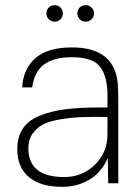

<svg xmlns="http://www.w3.org/2000/svg" viewBox="-20 -711 543 745"><path d="M259 -527Q426 -527 437 -384Q439 -357 439 -313V0H400L398 -98Q376 -44 328.5 -15Q281 14 221 14Q137 14 92 -24Q47 -62 47 -132Q47 -180 69 -212.5Q91 -245 135 -262.5Q179 -280 233.5 -287Q288 -294 365 -294H397V-341Q397 -413 369 -451Q341 -489 258 -489Q189 -489 151 -461Q113 -433 105 -372H66Q70 -443 117 -485Q164 -527 259 -527ZM90 -136Q90 -24 229 -24Q299 -24 348 -71.5Q397 -119 397 -190V-257Q338 -258 297.5 -256.5Q257 -255 214.5 -248Q172 -241 147 -228Q122 -215 106 -192Q90 -169 90 -136ZM169 -636.5Q160 -646 160 -659Q160 -672 169 -681.5Q178 -691 192 -691Q206 -691 215 -681.5Q224 -672 224 -659Q224 -646 215 -636.5Q206 -627 192 -627Q178 -627 169 -636.5ZM289 -636.5Q280 -646 280 -659Q280 -672 289 -681.5Q298 -691 312 -691Q326 -691 335.5 -681.5Q345 -672 345 -659Q345 -646 335.5 -636.5Q326 -627 312 -627Q298 -627 289 -636.5Z"/></svg>

Font: Nacelle UltraLight
Style: Regular
Weight: 200
Designer: Sora Sagano
Foundry: Sora Sagano
Version: Version 1.000;FEAKit 1.0